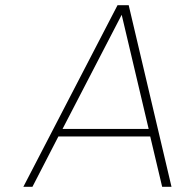

<svg xmlns="http://www.w3.org/2000/svg" viewBox="-20 -720 751 740"><path d="M606 0H605L559 -194H205L105 0H70L433 -700H476L641 0ZM449 -663 221 -223H553Z"/></svg>

Font: Fivo Sans Thin
Style: Regular
Weight: 250
Foundry: Alexander Slobzheninov
Version: 1.0